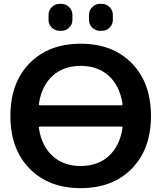

<svg xmlns="http://www.w3.org/2000/svg" viewBox="-20 -967 838 997"><path d="M499 -947H509Q532 -947 549 -930Q566 -913 566 -890V-863Q566 -840 549 -823.5Q532 -807 509 -807H499Q476 -807 459 -823.5Q442 -840 442 -863V-890Q442 -913 459 -930Q476 -947 499 -947ZM289 -947H299Q322 -947 339 -930Q356 -913 356 -890V-863Q356 -840 339 -823.5Q322 -807 299 -807H289Q266 -807 249 -823.5Q232 -840 232 -863V-890Q232 -913 249 -930Q266 -947 289 -947ZM189 -310Q180 -310 182 -301Q197 -207 254 -156Q311 -105 399 -105Q487 -105 544 -156Q601 -207 616 -301Q618 -310 609 -310ZM182 -429Q180 -420 189 -420H609Q618 -420 616 -429Q601 -523 544 -574Q487 -625 399 -625Q311 -625 254 -574Q197 -523 182 -429ZM664.5 -91.5Q565 10 399 10Q233 10 133.5 -91.5Q34 -193 34 -365Q34 -537 133.5 -638.5Q233 -740 399 -740Q565 -740 664.5 -638.5Q764 -537 764 -365Q764 -193 664.5 -91.5Z"/></svg>

Font: Rounded Mplus 1c Bold
Style: Bold
Weight: 700
Version: Version 1.059.20150529